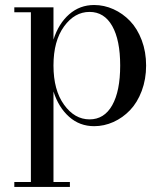

<svg xmlns="http://www.w3.org/2000/svg" viewBox="-20 -489 648 759"><path d="M36.6 230.5H102.1V-440.4H36.6V-460H191.4V-332.5Q211.4 -395.5 253.4 -432.4Q295.4 -469.2 352.1 -469.2Q391.6 -469.2 428.5 -452.6Q465.3 -436 494.1 -406Q522.9 -376 540.3 -330.1Q557.6 -284.2 557.6 -230Q557.6 -175.8 540.3 -129.6Q522.9 -83.5 494.1 -53.5Q465.3 -23.4 428.5 -6.8Q391.6 9.8 352.1 9.8Q294.9 9.8 253.2 -27.3Q211.4 -64.5 191.4 -127.4V230.5H256.3V250H36.6ZM334 -17.1Q392.1 -17.1 423.6 -73Q455.1 -128.9 455.1 -230Q455.1 -330.6 423.6 -386.2Q392.1 -441.9 334 -441.9Q274.9 -441.9 233.2 -384.5Q191.4 -327.1 191.4 -230Q191.4 -132.8 233.2 -75Q274.9 -17.1 334 -17.1Z"/></svg>

Font: Bodoni* 11pt
Style: Regular
Weight: 400
Version: Version 2.3